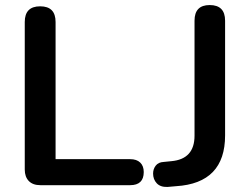

<svg xmlns="http://www.w3.org/2000/svg" viewBox="-20 -733 989 760"><path d="M140 0Q110 0 94 -16.5Q78 -33 78 -62V-646Q78 -708 139 -708Q200 -708 200 -646V-103H495Q521 -103 535 -89.5Q549 -76 549 -52Q549 0 495 0ZM643 7Q615 8 600.5 -7.5Q586 -23 586 -46Q586 -64 596.5 -77.5Q607 -91 628 -92L658 -95Q750 -103 750 -196V-651Q750 -713 810 -713Q871 -713 871 -651V-197Q871 -8 677 4Z"/></svg>

Font: Chiron GoRound TC M
Style: Regular
Weight: 500
Designer: Ryoko NISHIZUKA 西塚涼子 (kana, bopomofo & ideographs); Paul D. Hunt (Latin, Greek & Cyrillic); Sandoll Communications 산돌커뮤니
Foundry: Adobe
Version: Version 1.000;hotconv 1.1.1;makeotfexe 2.6.0